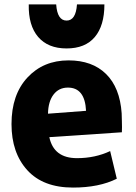

<svg xmlns="http://www.w3.org/2000/svg" viewBox="-20 -826 613 868"><path d="M531 -228 203 -206Q223 -111 328 -111Q410 -111 478 -143L508 -18Q428 22 310 22Q175 22 103.5 -56.5Q32 -135 32 -265Q32 -398 104 -475.5Q176 -553 290 -553Q397 -553 459.5 -491.5Q522 -430 530 -314Q530 -308 531 -278.5Q532 -249 531 -228ZM369 -325Q364 -430 287 -430Q246 -430 222 -398.5Q198 -367 197 -312ZM110 -806H234Q239 -733 281 -733Q323 -733 328 -806H452Q452 -710 408.5 -658.5Q365 -607 281 -607Q197 -607 152.5 -659Q108 -711 110 -806Z"/></svg>

Font: Repo
Style: ExtraBold
Weight: 800
Designer: Stefan Peev
Foundry: Context Ltd
Version: Version 001.000